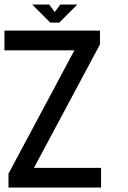

<svg xmlns="http://www.w3.org/2000/svg" viewBox="-38 -839 571 859"><path d="M106 -818.8H182.1L207 -785.2L231.9 -818.8H308.1L227.1 -737.8H187ZM414.1 0H0V-62L294.9 -613.8H-18.1V-702.1H409.2V-640.1L113.8 -87.9H414.1Z"/></svg>

Font: Favorite Color
Style: Regular
Weight: 400
Designer: Bryce Wilner
Version: Version 1.000;PS 1.0;hotconv 16.6.51;makeotf.lib2.5.65220 DE